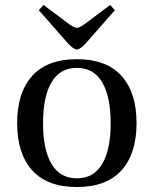

<svg xmlns="http://www.w3.org/2000/svg" viewBox="-20 -740 617 772"><path d="M187 -409Q153 -351 153 -245Q153 -139 187 -81Q221 -23 289 -23Q357 -23 391 -81Q425 -139 425 -245Q425 -351 391 -409Q357 -467 289 -467Q221 -467 187 -409ZM109.5 -55Q49 -122 49 -245Q49 -368 109.5 -435Q170 -502 289 -502Q408 -502 468.5 -435Q529 -368 529 -245Q529 -122 468.5 -55Q408 12 289 12Q170 12 109.5 -55ZM136 -699 155 -720 258 -643Q279 -628 289 -628Q299 -628 320 -643L423 -720L442 -699L325 -566Q302 -541 289 -541Q276 -541 253 -566Z"/></svg>

Font: Heuristica
Style: Regular
Weight: 400
Version: Version 1.0.1 ; ttfautohint (v1.4.1)